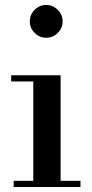

<svg xmlns="http://www.w3.org/2000/svg" viewBox="-20 -753 370 773"><path d="M25 -450H224V-25H304V0H35V-25H114V-425H25ZM100 -667Q100 -694 119.5 -713.5Q139 -733 166 -733Q193 -733 212.5 -713.5Q232 -694 232 -667Q232 -640 212.5 -620.5Q193 -601 166 -601Q139 -601 119.5 -620.5Q100 -640 100 -667Z"/></svg>

Font: Libre Bodoni
Style: Regular
Weight: 400
Designer: Pablo Impallari, Rodrigo Fuenzalida
Foundry: Pablo Impallari, Rodrigo Fuenzalida
Version: Version 1.001; ttfautohint (v1.5.65-e2d9)